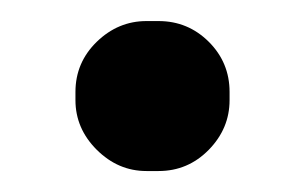

<svg xmlns="http://www.w3.org/2000/svg" viewBox="-20 -449 294 185"><path d="M52.7 -352.5V-360.4Q52.7 -388.7 73.2 -408.7Q93.8 -428.7 121.1 -428.7H132.8Q161.1 -428.7 181.2 -408.7Q201.2 -388.7 201.2 -360.4V-352.5Q201.2 -325.2 181.2 -304.7Q161.1 -284.2 132.8 -284.2H121.1Q93.8 -284.2 73.2 -304.7Q52.7 -325.2 52.7 -352.5Z"/></svg>

Font: jf-openhuninn-2.0
Style: Regular
Weight: 400
Designer: [Kosugi Maru]
Designed by MOTOYA      

[Varela Round]
Joe Prince (Latin component); Avraham Cornfeld (Hebrew component)
Foundry: justfont CO.,LTD.
Version: 2.0